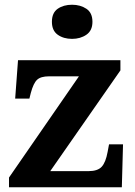

<svg xmlns="http://www.w3.org/2000/svg" viewBox="-20 -790 569 810"><path d="M18 0V-41L313 -468H187Q152 -468 136.5 -453.5Q121 -439 110 -398L104 -374H44L56 -536H488V-493L192 -68H353Q392 -68 409 -86.5Q426 -105 434 -149L440 -181H499L494 0ZM284 -626Q248 -626 223.5 -643.5Q199 -661 199 -698Q199 -736 223.5 -753Q248 -770 284 -770Q319 -770 344.5 -753Q370 -736 370 -698Q370 -661 344.5 -643.5Q319 -626 284 -626Z"/></svg>

Font: Noto Serif
Style: Bold
Weight: 700
Designer: Monotype Design Team
Foundry: Monotype Imaging Inc.
Version: Version 2.014